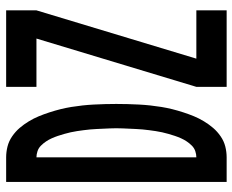

<svg xmlns="http://www.w3.org/2000/svg" viewBox="-88 -688 775 640"><g transform="rotate(-90 300.0 -367.5)"><path d="M331 0V-101L492 -634H331V-735H586V-634L425 -101H586V0ZM14 0V-735H96Q114 -735 132 -730.5Q150 -726 166 -715Q182 -704 194 -690Q206 -676 216 -659.5Q226 -643 233 -626Q240 -609 246 -590.5Q252 -572 256.5 -554Q261 -536 264 -517.5Q267 -499 269 -480.5Q271 -462 272 -443Q273 -424 273.5 -405Q274 -386 274 -368Q274 -349 273.5 -330Q273 -311 272 -292Q271 -273 269 -254.5Q267 -236 264 -217.5Q261 -199 256.5 -181Q252 -163 246 -144.5Q240 -126 233 -109Q226 -92 216 -75.5Q206 -59 194 -45Q182 -31 166 -20Q150 -9 132 -4.5Q114 0 96 0ZM96 -101Q106 -101 116.5 -104.5Q127 -108 135 -116Q143 -124 149 -133Q155 -142 159.5 -152Q164 -162 167.5 -172.5Q171 -183 174 -193.5Q177 -204 179.5 -215Q182 -226 183.5 -236.5Q185 -247 186.5 -258Q188 -269 189 -280Q190 -291 190.5 -302Q191 -313 191.5 -324Q192 -335 192.5 -346Q193 -357 193 -368Q193 -378 192.5 -389Q192 -400 191.5 -411Q191 -422 190.5 -433Q190 -444 189 -455Q188 -466 186.5 -477Q185 -488 183.5 -498.5Q182 -509 179.5 -520Q177 -531 174 -541.5Q171 -552 167.5 -562.5Q164 -573 159.5 -583Q155 -593 149 -602Q143 -611 135 -619Q127 -627 116.5 -630.5Q106 -634 96 -634Z"/></g></svg>

Font: Iosevka SS04 Extended
Style: Bold
Weight: 700
Width: 7
Monospace: yes
Designer: Belleve Invis
Foundry: Belleve Invis
Version: Version 19.0.0; ttfautohint (v1.8.4)